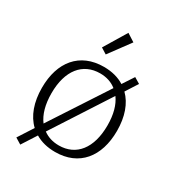

<svg xmlns="http://www.w3.org/2000/svg" viewBox="-188 -821 902 995"><g transform="rotate(30 263.5 -323.0)"><path d="M239 -558 332 -684 285 -714 204 -580ZM89 68 145 -19C178 1 218 11 264 11C407 11 488 -89 488 -244C488 -328 464 -396 419 -440L465 -512L430 -533L386 -466C353 -487 312 -498 264 -498C120 -498 39 -398 39 -244C39 -158 64 -88 111 -44L53 46ZM139 -87C111 -124 96 -177 96 -244C96 -380 160 -459 264 -459C302 -459 335 -448 361 -427ZM264 -28C227 -28 196 -38 170 -57L390 -397C417 -360 431 -309 431 -244C431 -107 367 -28 264 -28Z"/></g></svg>

Font: Maitree Light
Style: Regular
Weight: 300
Designer: CadsonDemak Team
Foundry: CadsonDemak
Version: Version 1.000;PS 001.000;hotconv 1.0.88;makeotf.lib2.5.64775